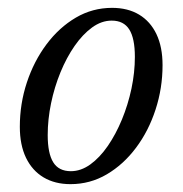

<svg xmlns="http://www.w3.org/2000/svg" viewBox="-20 -459 466 489"><path d="M265.5 -439Q305.5 -439 334.2 -421.8Q363 -404.5 378.5 -372Q394 -339.5 394 -293Q394 -234.5 376.2 -180Q358.5 -125.5 326.5 -82.8Q294.5 -40 252 -15Q209.5 10 159.5 10Q120 10 91 -7.2Q62 -24.5 46.2 -57.2Q30.5 -90 30.5 -136Q30.5 -195 48.5 -249.2Q66.5 -303.5 98.5 -346.2Q130.5 -389 173 -414Q215.5 -439 265.5 -439ZM160.5 -23Q186 -23 210 -40.2Q234 -57.5 254.5 -87.2Q275 -117 290.5 -154.5Q306 -192 314.8 -233.2Q323.5 -274.5 323.5 -314Q323.5 -361.5 309.2 -384Q295 -406.5 264.5 -406.5Q238.5 -406.5 214.5 -389Q190.5 -371.5 170 -342Q149.5 -312.5 134 -274.8Q118.5 -237 110 -195.8Q101.5 -154.5 101.5 -115Q101.5 -68.5 115.5 -45.8Q129.5 -23 160.5 -23Z"/></svg>

Font: Newsreader 20pt
Style: Italic
Weight: 400
Italic angle: -17°
Version: Version 1.003